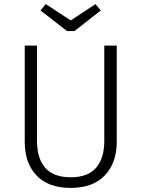

<svg xmlns="http://www.w3.org/2000/svg" viewBox="-20 -908 692 939"><path d="M551 -214Q551 -112 493 -50.5Q435 11 326 11Q216 11 158.5 -50Q101 -111 101 -214V-685H161V-219Q161 -133 201.5 -87Q242 -41 326 -41Q410 -41 450 -87.5Q490 -134 490 -219V-685H551ZM473 -857 344 -756H308L178 -857L204 -888L326 -808L447 -888Z"/></svg>

Font: Fira Sans Light
Style: Regular
Weight: 300
Designer: bBox Type GmbH & Carrois Corporate GbR & Edenspiekermann AG
Foundry: bBox Type GmbH & Carrois Corporate GbR & Edenspiekermann AG
Version: Version 4.301